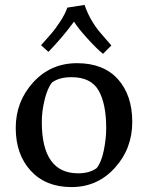

<svg xmlns="http://www.w3.org/2000/svg" viewBox="-20 -749 602 781"><path d="M254 -718 324 -729Q345 -667 388 -616Q403 -598 433 -564L399 -530Q374 -550 335.5 -592.5Q297 -635 281 -661Q236 -599 177 -538L147 -565Q178 -600 191 -615Q204 -630 224 -660Q244 -690 254 -718ZM271 12Q166 12 105 -54.5Q44 -121 44 -228.5Q44 -336 115 -414Q186 -492 293.5 -492Q401 -492 459.5 -427Q518 -362 518 -253Q518 -144 447 -66Q376 12 271 12ZM412 -228Q412 -327 381 -381Q350 -435 271 -435Q220 -435 191 -413Q173 -390 161.5 -343Q150 -296 150 -253Q150 -44 298 -44Q344 -44 373 -65Q392 -88 402 -136Q412 -184 412 -228Z"/></svg>

Font: Asul
Style: Regular
Weight: 400
Version: Version 1.001